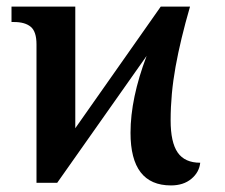

<svg xmlns="http://www.w3.org/2000/svg" viewBox="-20 -556 685 584"><path d="M377 -152Q377 -257 426 -386L154 0H91V-421Q91 -460 73.5 -474.5Q56 -489 23 -489H15V-536H209V-166L469 -536H558Q529 -436 514 -353Q499 -270 499 -190Q499 -123 520.5 -92Q542 -61 589 -61Q586 -32 562 -12Q538 8 500 8Q377 8 377 -152Z"/></svg>

Font: Noto Serif NarrowSemiBold
Style: Regular
Weight: 600
Width: 4
Designer: Monotype Design Team
Foundry: Monotype Imaging Inc.
Version: Version 1.001